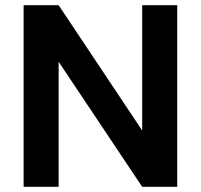

<svg xmlns="http://www.w3.org/2000/svg" viewBox="-20 -720 774 740"><path d="M71 0V-700H206L528 -217V-700H663V0H528L206 -482V0Z"/></svg>

Font: DM Sans 12pt
Style: Bold
Weight: 700
Version: Version 4.004;gftools[0.9.30]